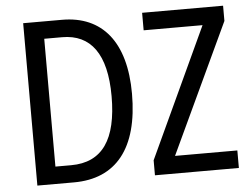

<svg xmlns="http://www.w3.org/2000/svg" viewBox="-51 -778 1094 841"><g transform="rotate(-5 496.0 -357.0)"><path d="M528 -365C528 -593 427 -714 251 -714H80V0H241C426 0 528 -124 528 -365ZM966 0V-77H692L959 -647V-714H603V-637H862L597 -66V0ZM438 -362C438 -172 373 -76 235 -76H166V-638H245C370 -638 438 -548 438 -362Z"/></g></svg>

Font: Noto Sans Condensed
Style: Regular
Weight: 400
Width: 3
Designer: Monotype Design Team
Foundry: Monotype Imaging Inc.
Version: Version 2.013